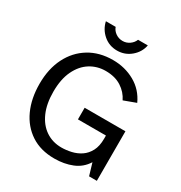

<svg xmlns="http://www.w3.org/2000/svg" viewBox="-199 -1003 1092 1158"><g transform="rotate(30 347.0 -424.5)"><path d="M346 12Q250 12 182.5 -32.5Q115 -77 79.5 -155Q44 -233 44 -335Q44 -439 83 -516.5Q122 -594 192.5 -637Q263 -680 357 -680Q441 -680 509.5 -641.5Q578 -603 612 -529L528 -498Q506 -544 461.5 -572.5Q417 -601 352 -601Q293 -601 245 -571Q197 -541 168.5 -481.5Q140 -422 140 -335Q140 -251 166.5 -191Q193 -131 240.5 -99Q288 -67 350 -67Q383 -67 418 -75Q453 -83 482 -102.5Q511 -122 529 -156Q547 -190 547 -242V-264H352V-345H636V0H582L557 -84Q525 -33 469.5 -10.5Q414 12 346 12ZM348 -741Q293 -741 253 -775.5Q213 -810 202 -861H270Q278 -838 299.5 -823Q321 -808 348 -808Q374 -808 395.5 -823Q417 -838 426 -861H494Q484 -810 443 -775.5Q402 -741 348 -741Z"/></g></svg>

Font: Atkinson Hyperlegible Next
Style: Regular
Weight: 400
Designer: Elliott Scott, Megan Eiswerth, Linus Boman, Theodore Petrosky, Letters from Sweden
Foundry: Applied Design Works, Letters from Sweden
Version: Version 2.001